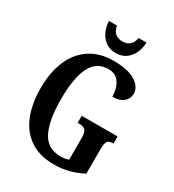

<svg xmlns="http://www.w3.org/2000/svg" viewBox="-218 -1044 1067 1177"><g transform="rotate(30 316.0 -455.5)"><path d="M348 10Q246 10 178.5 -36Q111 -82 78 -164.5Q45 -247 45 -358Q45 -466 79.5 -548.5Q114 -631 182.5 -677.5Q251 -724 351 -724Q452 -724 504.5 -691Q557 -658 557 -610Q557 -576 531 -552.5Q505 -529 452 -529Q452 -585 426.5 -624.5Q401 -664 349 -664Q264 -664 225.5 -586.5Q187 -509 187 -358Q187 -210 226.5 -131.5Q266 -53 360 -53Q388 -53 416 -62V-215Q416 -256 403 -270Q390 -284 361 -284H348V-334H602V-284H595Q570 -284 560 -269.5Q550 -255 550 -211V-41Q502 -16 453 -3Q404 10 348 10ZM335 -771Q292 -771 262.5 -793Q233 -815 218 -849.5Q203 -884 202 -921H259Q265 -885 285.5 -869Q306 -853 335 -853Q365 -853 385 -869Q405 -885 412 -921H467Q467 -884 452 -849.5Q437 -815 408 -793Q379 -771 335 -771Z"/></g></svg>

Font: Noto Serif Tamil ExtraCondensed
Style: Bold
Weight: 700
Width: 2
Designer: Indian Type Foundry, Tom Grace, and the Monotype Design Team
Foundry: Monotype Imaging Inc.
Version: Version 2.004; ttfautohint (v1.8.4.7-5d5b)